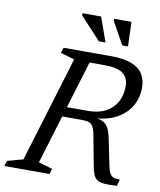

<svg xmlns="http://www.w3.org/2000/svg" viewBox="-113 -959 861 1034"><g transform="rotate(10 317.5 -441.5)"><path d="M374 -370.5Q431.5 -370.5 471 -391.8Q510.5 -413 530.8 -450.2Q551 -487.5 551 -536Q551 -581 521 -604.8Q491 -628.5 419 -628.5H281.5L299.5 -682.5H443.5Q514 -682.5 557 -666Q600 -649.5 619.5 -618.5Q639 -587.5 639 -543.5Q639 -488 613 -443.2Q587 -398.5 537.2 -370.5Q487.5 -342.5 414.5 -338V-341Q448 -338.5 466.8 -326.5Q485.5 -314.5 495.8 -290.5Q506 -266.5 513 -227.5L537 -109Q543 -76 551.5 -60.2Q560 -44.5 573.5 -40Q587 -35.5 607.5 -35.5L597.5 0Q556.5 2.5 530.8 0.5Q505 -1.5 490.5 -10.5Q476 -19.5 468.2 -38.5Q460.5 -57.5 455 -89.5L427 -238Q421.5 -272.5 413 -289.2Q404.5 -306 390 -311.5Q375.5 -317 351 -317H187.5L203.5 -370.5ZM162 -52 238 -29.5 229 0H-18L-9 -29.5L77 -53L252.5 -630.5L176 -653L185.5 -682.5H353.5ZM403 -749.5H367L253 -872.5L254.5 -883.5H355.5ZM526 -749.5H495L426 -873L427.5 -883.5H521.5Z"/></g></svg>

Font: Newsreader
Style: Italic
Weight: 400
Italic angle: -17°
Designer: Hugues Gentile
Foundry: Production Type
Version: Version 1.003